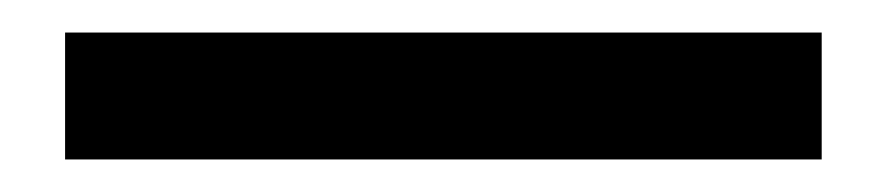

<svg xmlns="http://www.w3.org/2000/svg" viewBox="-20 26 545 118"><path d="M20 124H485V46H20Z"/></svg>

Font: Outfit
Style: Regular
Weight: 400
Designer: Rodrigo Fuenzalida
Foundry: fragTYPE
Version: Version 1.100;gftools[0.9.27]